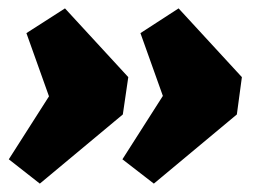

<svg xmlns="http://www.w3.org/2000/svg" viewBox="-20 -548 614 458"><path d="M347 -110 272 -168 406 -378 390 -259 315 -469 406 -528 557 -364 545 -275ZM75 -110 1 -168 135 -378 118 -259 43 -469 135 -528 286 -364 273 -275Z"/></svg>

Font: Pathway Extreme SemiCondensed Black
Style: Italic
Weight: 900
Width: 4
Italic angle: -8°
Version: Version 1.001;gftools[0.9.26]